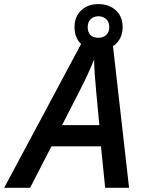

<svg xmlns="http://www.w3.org/2000/svg" viewBox="-79 -898 690 918"><path d="M507.3 -769Q507.3 -718.3 475.1 -688.2Q442.9 -658.2 391.1 -658.2Q339.4 -658.2 308.3 -688Q277.3 -717.8 277.3 -768.1Q277.3 -818.4 309.1 -848.4Q340.8 -878.4 391.1 -878.4Q441.9 -878.4 474.6 -848.9Q507.3 -819.3 507.3 -769ZM443.4 -768.1Q443.4 -792.5 428.7 -806.4Q414.1 -820.3 391.1 -820.3Q369.1 -820.3 354.7 -806.4Q340.3 -792.5 340.3 -768.1Q340.3 -744.1 353.3 -730.7Q366.2 -717.3 391.1 -717.3Q414.1 -717.3 428.7 -730.7Q443.4 -744.1 443.4 -768.1ZM403.8 -198.2H167L64.9 0H-59.1L323.2 -714.8H457L538.1 0H423.8ZM396 -299.8Q376.5 -502.9 373.8 -545.7Q371.1 -588.4 371.1 -613.8Q344.2 -545.9 301.8 -463.9L217.8 -299.8Z"/></svg>

Font: TypoPRO Open Sans
Style: Italic
Weight: 600
Italic angle: -12°
Foundry: Ascender Corporation
Version: Version 1.10